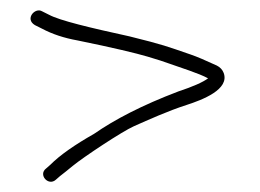

<svg xmlns="http://www.w3.org/2000/svg" viewBox="-20 -416 508 375"><path d="M62.1 -394C48.5 -402.1 27.9 -379.1 48.1 -367L62.1 -360C82 -349.4 105.2 -341.7 131.6 -337C201.6 -322.7 245.3 -312.2 268.3 -305.4C287.3 -299.8 301.4 -295.2 311.4 -291.5C331.3 -284.2 368.6 -272.9 386.4 -263C376.2 -255.4 356.8 -246.8 328.3 -237.4C257.3 -210.4 204.4 -182.8 163.7 -154.6C125.8 -133.1 96.9 -112.9 78.1 -94L70.1 -87C54 -74.9 74.5 -51.7 89.1 -65L97.1 -72C102.4 -76 110.8 -82.7 122.1 -92C142.6 -108.9 218.7 -159.4 241.6 -169.5C269.9 -182 308 -199.3 344.4 -211C375.7 -221.1 428.7 -241.4 416.9 -273.5C414.5 -279.8 410 -284.7 403.4 -288C380.9 -298.4 364.1 -305.5 353 -309.3C305 -325.8 300.5 -328.2 232.8 -345C154.9 -362 96.6 -376 76.1 -387Z"/></svg>

Font: MewTooHand
Style: Condensed
Weight: 400
Designer: Mew Too, Robert Jablonski
Version: Version 0.77